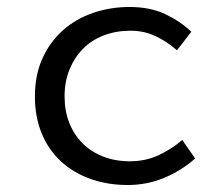

<svg xmlns="http://www.w3.org/2000/svg" viewBox="-20 -518 640 550"><path d="M346 12Q289 12 240.5 -5Q192 -22 156 -54.5Q120 -87 100 -134.5Q80 -182 80 -242Q80 -303 101.5 -350.5Q123 -398 160 -431Q197 -464 246.5 -481Q296 -498 351 -498Q411 -498 454.5 -477Q498 -456 528 -427L487 -374Q457 -400 424.5 -415Q392 -430 354 -430Q312 -430 277 -416.5Q242 -403 217.5 -378Q193 -353 179 -318.5Q165 -284 165 -242Q165 -200 178.5 -166Q192 -132 216.5 -107.5Q241 -83 275.5 -69.5Q310 -56 352 -56Q397 -56 434.5 -73.5Q472 -91 502 -117L539 -64Q498 -28 449 -8Q400 12 346 12Z"/></svg>

Font: Source Code Pro
Style: Regular
Weight: 400
Monospace: yes
Designer: Paul D. Hunt, Teo Tuominen
Foundry: Adobe Systems Incorporated
Version: Version 2.030;PS 1.000;hotconv 16.6.51;makeotf.lib2.5.65220